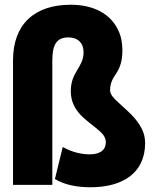

<svg xmlns="http://www.w3.org/2000/svg" viewBox="-20 -781 662 811"><path d="M35 0H201V-524C201 -588 216 -623 269 -623C309 -623 333 -599 333 -560C333 -496 279 -478 279 -396C279 -308 350 -272 393 -234C411 -219 427 -204 427 -180C427 -147 402 -129 359 -129C320 -129 282 -141 259 -153L245 -160L212 -25C250 -1 304 10 362 10C494 10 593 -47 593 -177C593 -199 588 -218 580 -235C556 -284 514 -316 480 -348C463 -364 445 -380 445 -400C445 -431 457 -450 471 -471C488 -497 497 -525 497 -568C497 -598 492 -627 480 -652C448 -722 376 -761 279 -761C127 -761 35 -680 35 -526Z"/></svg>

Font: Asimov Pro
Style: Ult
Weight: 900
Designer: Google
Version: Version 2.000980; 2014